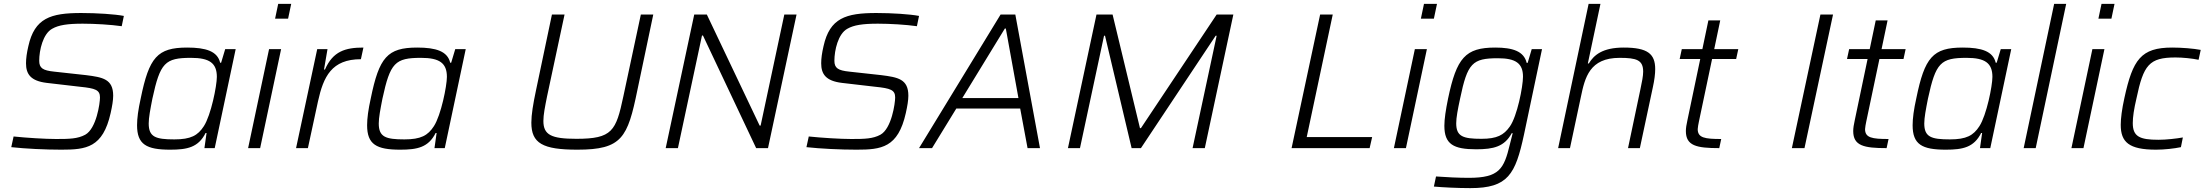

<svg xmlns="http://www.w3.org/2000/svg" viewBox="-20 -763 11361 989"><path d="M296 8C424 8 510 -2 550 -181C558 -217 563 -247 563 -270C563 -356 509 -365 423 -376L259 -394C201 -400 182 -412 182 -450C182 -504 201 -589 249 -615C282 -634 328 -641 406 -641C468 -641 552 -636 607 -628L618 -681C571 -690 479 -696 398 -696C241 -696 158 -670 126 -525C118 -491 114 -462 114 -437C114 -382 137 -346 221 -336L393 -316C471 -308 495 -300 495 -261C495 -232 477 -101 419 -69C380 -48 338 -47 269 -47C213 -47 117 -53 50 -60L38 -5C110 3 213 8 296 8Z M857 8C945 8 1002 -4 1039 -78H1044L1033 0H1086L1194 -510H1140L1119 -440H1114C1100 -499 1041 -518 944 -518C790 -518 748 -467 705 -257C692 -199 686 -153 686 -118C686 -19 734 8 857 8ZM878 -45C782 -45 746 -57 746 -127C746 -157 754 -199 765 -255C805 -440 830 -465 964 -465C1059 -465 1097 -438 1097 -367C1097 -321 1067 -170 1030 -113C999 -65 963 -45 878 -45Z M1413 -743 1397 -667H1464L1480 -743ZM1366 -510 1258 0H1320L1428 -510Z M1614 -510 1505 0H1566L1618 -241C1646 -368 1688 -458 1839 -458L1852 -518C1759 -518 1695 -499 1654 -405H1649L1667 -510Z M2042 8C2130 8 2187 -4 2224 -78H2229L2218 0H2271L2379 -510H2325L2304 -440H2299C2285 -499 2226 -518 2129 -518C1975 -518 1933 -467 1890 -257C1877 -199 1871 -153 1871 -118C1871 -19 1919 8 2042 8ZM2063 -45C1967 -45 1931 -57 1931 -127C1931 -157 1939 -199 1950 -255C1990 -440 2015 -465 2149 -465C2244 -465 2282 -438 2282 -367C2282 -321 2252 -170 2215 -113C2184 -65 2148 -45 2063 -45Z M2954 8C3184 8 3213 -54 3263 -298L3345 -688H3281L3191 -267C3153 -88 3134 -48 2949 -48C2820 -48 2779 -68 2779 -140C2779 -172 2787 -212 2798 -267L2888 -688H2823L2741 -298C2726 -227 2717 -173 2717 -131C2717 -25 2775 8 2954 8Z M3556 -688 3409 0H3472L3596 -580H3601L3875 0H3936L4083 -688H4020L3898 -116H3893L3621 -688Z M4392 8C4520 8 4606 -2 4646 -181C4654 -217 4659 -247 4659 -270C4659 -356 4605 -365 4519 -376L4355 -394C4297 -400 4278 -412 4278 -450C4278 -504 4297 -589 4345 -615C4378 -634 4424 -641 4502 -641C4564 -641 4648 -636 4703 -628L4714 -681C4667 -690 4575 -696 4494 -696C4337 -696 4254 -670 4222 -525C4214 -491 4210 -462 4210 -437C4210 -382 4233 -346 4317 -336L4489 -316C4567 -308 4591 -300 4591 -261C4591 -232 4573 -101 4515 -69C4476 -48 4434 -47 4365 -47C4309 -47 4213 -53 4146 -60L4134 -5C4206 3 4309 8 4392 8Z M5134 -688 4714 0H4781L4906 -204H5235L5273 0H5337L5210 -688ZM5226 -258H4937L5156 -616H5161Z M5628 -688 5481 0H5543L5667 -579H5672L5809 0H5857L6242 -579H6247L6123 0H6186L6333 -688H6247L5857 -103H5852L5711 -688Z M6780 -688 6633 0H7035L7048 -57H6711L6845 -688Z M7315 -743 7299 -667H7366L7382 -743ZM7268 -510 7160 0H7222L7330 -510Z M7554 206C7748 206 7786 135 7830 -69L7923 -510H7870L7849 -439H7844C7830 -499 7772 -518 7682 -518C7528 -518 7483 -465 7439 -255C7427 -196 7420 -150 7420 -115C7420 -20 7467 6 7584 6C7674 6 7730 -8 7767 -77H7772L7757 -18C7727 107 7703 153 7546 153C7496 153 7428 150 7377 146L7366 198C7409 202 7488 206 7554 206ZM7611 -48C7516 -48 7481 -60 7481 -128C7481 -157 7489 -199 7501 -255C7539 -438 7564 -463 7696 -463C7787 -463 7825 -437 7825 -368C7825 -317 7795 -164 7757 -111C7726 -67 7691 -48 7611 -48Z M8163 -743 8006 0H8067L8123 -263C8144 -364 8168 -465 8323 -465C8410 -465 8444 -454 8444 -394C8444 -372 8438 -341 8430 -304L8366 0H8427L8494 -314C8502 -350 8506 -382 8506 -407C8506 -485 8468 -518 8344 -518C8234 -518 8190 -479 8164 -436H8159L8224 -743Z M8836 0 8846 -47C8761 -47 8725 -53 8725 -98C8725 -106 8729 -126 8731 -136L8799 -459H8923L8934 -510H8810L8841 -658H8780L8749 -510H8643L8632 -459H8738L8672 -144C8667 -122 8664 -103 8664 -88C8664 -12 8719 0 8836 0Z M9357 -688 9210 0H9275L9422 -688Z M9698 0 9708 -47C9623 -47 9587 -53 9587 -98C9587 -106 9591 -126 9593 -136L9661 -459H9785L9796 -510H9672L9703 -658H9642L9611 -510H9505L9494 -459H9600L9534 -144C9529 -122 9526 -103 9526 -88C9526 -12 9581 0 9698 0Z M10003 8C10091 8 10148 -4 10185 -78H10190L10179 0H10232L10340 -510H10286L10265 -440H10260C10246 -499 10187 -518 10090 -518C9936 -518 9894 -467 9851 -257C9838 -199 9832 -153 9832 -118C9832 -19 9880 8 10003 8ZM10024 -45C9928 -45 9892 -57 9892 -127C9892 -157 9900 -199 9911 -255C9951 -440 9976 -465 10110 -465C10205 -465 10243 -438 10243 -367C10243 -321 10213 -170 10176 -113C10145 -65 10109 -45 10024 -45Z M10561 -743 10404 0H10466L10623 -743Z M10805 -743 10789 -667H10856L10872 -743ZM10758 -510 10650 0H10712L10820 -510Z M11086 8C11130 8 11181 2 11214 -5L11224 -55C11191 -49 11138 -43 11098 -43C11001 -43 10966 -60 10966 -129C10966 -160 10972 -201 10985 -256C11021 -428 11050 -467 11186 -467C11223 -467 11272 -462 11305 -455L11316 -506C11279 -513 11219 -518 11169 -518C11008 -518 10966 -456 10923 -259C10910 -201 10904 -152 10904 -120C10904 -31 10946 8 11086 8Z"/></svg>

Font: Saira UNSAM Light Italic
Style: Regular
Weight: 300
Italic angle: -12°
Designer: Hector Gatti with collaboration of the Omnibus-Type team
Foundry: Omnibus-Type
Version: Version 0.072;PS 000.072;hotconv 1.0.88;makeotf.lib2.5.64775